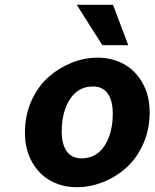

<svg xmlns="http://www.w3.org/2000/svg" viewBox="-20 -761 640 793"><path d="M402.8 -574.2 296.9 -741.2H446.8L509.8 -574.2ZM297.9 12.2Q238.3 12.2 190.2 -13.7Q142.1 -39.6 112.5 -91.6Q83 -143.6 83 -212.9Q83 -283.2 109.1 -342.8Q135.3 -402.3 178.2 -440.9Q221.2 -479.5 274.4 -501.2Q327.6 -522.9 382.8 -522.9Q441.9 -522.9 490.5 -496.8Q539.1 -470.7 568.6 -418.5Q598.1 -366.2 598.1 -296.9Q598.1 -226.6 571.8 -167.2Q545.4 -107.9 502.7 -69.3Q460 -30.8 406.5 -9.3Q353 12.2 297.9 12.2ZM316.9 -106.9Q377.9 -106.9 411.9 -159.2Q445.8 -211.4 445.8 -292Q445.8 -344.7 425.3 -374.3Q404.8 -403.8 363.8 -403.8Q302.7 -403.8 268.8 -351.1Q234.9 -298.3 234.9 -217.8Q234.9 -166 255.4 -136.5Q275.9 -106.9 316.9 -106.9Z"/></svg>

Font: Office Code Pro Bold Italic
Style: Regular
Weight: 700
Italic angle: -9°
Designer: Nathan Rutzky & Paul D. Hunt
Foundry: Adobe Systems Incorporated
Version: Version 1.004;PS 001.004;hotconv 1.0.70;makeotf.lib2.5.58329